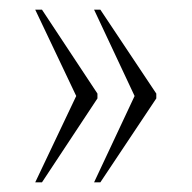

<svg xmlns="http://www.w3.org/2000/svg" viewBox="-20 -469 399 398"><path d="M175 -91H188L304 -265V-275L188 -449H175L259 -270ZM53 -91H67L182 -265V-275L67 -449H53L138 -270Z"/></svg>

Font: Noto Serif Devanagari ExtraCondensed Thin
Style: Regular
Weight: 100
Width: 2
Designer: Universal Thirst, Indian Type Foundry and the Monotype Design Team
Foundry: Monotype Imaging Inc.
Version: Version 2.004